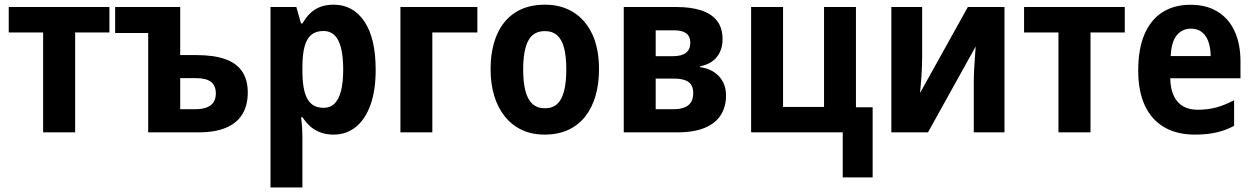

<svg xmlns="http://www.w3.org/2000/svg" viewBox="-20 -577 5465 837"><path d="M457 -435.5H307.6V0H168V-435.5H18.1V-546.4H457Z M765.6 -546.4V-336.9H835.4Q911.1 -336.9 960.9 -319.6Q1010.7 -302.2 1035.4 -265.9Q1060.1 -229.5 1060.1 -173.8Q1060.1 -118.2 1036.6 -79.3Q1013.2 -40.5 965.6 -20.3Q918 0 844.7 0H626V-433.1H481.9V-546.4ZM835 -236.3H765.6V-101.1H836.4Q875 -101.1 897.9 -117.9Q920.9 -134.8 920.9 -169.9Q920.9 -203.6 899.9 -220Q878.9 -236.3 835 -236.3Z M1434.6 -556.6Q1519 -556.6 1568.4 -483.6Q1617.7 -410.6 1617.7 -272.9Q1617.7 -182.6 1595 -119.6Q1572.3 -56.6 1531 -23.4Q1489.7 9.8 1434.6 9.8Q1402.3 9.8 1377 0.2Q1351.6 -9.3 1332.5 -26.1Q1313.5 -43 1298.8 -65.9H1292.5Q1295.9 -40.5 1297.1 -18.8Q1298.3 2.9 1298.3 20.5V240.2H1159.2V-546.4H1272L1292 -475.1H1298.8Q1314.5 -502.4 1333.7 -520.5Q1353 -538.6 1377.9 -547.6Q1402.8 -556.6 1434.6 -556.6ZM1390.1 -441.9Q1357.4 -441.9 1337.4 -425.5Q1317.4 -409.2 1308.1 -375.5Q1298.8 -341.8 1298.3 -289.1V-267.6Q1298.3 -213.9 1307.4 -178.2Q1316.4 -142.6 1336.9 -124.8Q1357.4 -106.9 1391.1 -106.9Q1419.9 -106.9 1438.7 -125.7Q1457.5 -144.5 1466.8 -181.6Q1476.1 -218.8 1476.1 -273.4Q1476.1 -357.9 1455.1 -399.9Q1434.1 -441.9 1390.1 -441.9Z M2061 -546.4V-435.5H1864.7V0H1725.6V-546.4Z M2591.3 -274.4Q2591.3 -211.9 2576.4 -159.9Q2561.5 -107.9 2531.7 -69.8Q2502 -31.7 2457.5 -11Q2413.1 9.8 2354 9.8Q2298.3 9.8 2254.9 -10.7Q2211.4 -31.2 2180.9 -69.1Q2150.4 -106.9 2134.5 -159.2Q2118.7 -211.4 2118.7 -274.4Q2118.7 -361.3 2145.8 -424.6Q2172.9 -487.8 2225.6 -522.2Q2278.3 -556.6 2356.4 -556.6Q2426.3 -556.6 2479.2 -523.9Q2532.2 -491.2 2561.8 -428.5Q2591.3 -365.7 2591.3 -274.4ZM2260.7 -273.4Q2260.7 -218.3 2270.5 -180.7Q2280.3 -143.1 2301.3 -124Q2322.3 -105 2355.5 -105Q2388.7 -105 2409.2 -124Q2429.7 -143.1 2439.2 -180.9Q2448.7 -218.8 2448.7 -274.4Q2448.7 -330.6 2439.2 -367.4Q2429.7 -404.3 2408.9 -422.9Q2388.2 -441.4 2355 -441.4Q2305.2 -441.4 2283 -399.9Q2260.7 -358.4 2260.7 -273.4Z M3129.9 -405.8Q3129.9 -359.9 3105 -328.6Q3080.1 -297.4 3032.2 -288.1V-284.2Q3083.5 -277.3 3114.3 -244.4Q3145 -211.4 3145 -160.6Q3145 -111.8 3122.3 -75.7Q3099.6 -39.6 3052.5 -19.8Q3005.4 0 2931.6 0H2699.2V-546.4H2930.2Q2991.2 -546.4 3036.1 -532Q3081.1 -517.6 3105.5 -486.6Q3129.9 -455.6 3129.9 -405.8ZM3002 -171.4Q3002 -205.1 2981.2 -219.7Q2960.4 -234.4 2919.4 -234.4H2838.4V-101.1H2920.4Q2958 -101.1 2980 -117.9Q3002 -134.8 3002 -171.4ZM2989.3 -390.6Q2989.3 -418 2971.9 -431.4Q2954.6 -444.8 2919.9 -444.8H2838.4V-332H2913.1Q2951.2 -332 2970.2 -346.7Q2989.3 -361.3 2989.3 -390.6Z M3784.2 196.3H3653.8V0H3254.4V-546.4H3393.6V-110.8H3572.3V-546.4H3711.4V-109.4H3784.2Z M4000 -546.4V-330.1Q4000 -312.5 3999.3 -291.3Q3998.5 -270 3997.1 -248.3Q3995.6 -226.6 3993.9 -206.5Q3992.2 -186.5 3990.7 -171.4L4199.2 -546.4H4358.9V0H4225.1V-219.2Q4225.1 -244.6 4226.6 -272.9Q4228 -301.3 4230 -327.9Q4231.9 -354.5 4233.4 -374.5L4025.4 0H3865.7V-546.4Z M4883.3 -435.5H4733.9V0H4594.2V-435.5H4444.3V-546.4H4883.3Z M5169.9 -556.2Q5238.8 -556.2 5287.4 -526.6Q5335.9 -497.1 5361.8 -441.7Q5387.7 -386.2 5387.7 -308.6V-235.8H5081.5Q5083 -168.5 5113.5 -133.5Q5144 -98.6 5201.7 -98.6Q5245.1 -98.6 5282.2 -108.6Q5319.3 -118.7 5359.9 -140.1V-28.3Q5323.2 -8.8 5282.7 0.5Q5242.2 9.8 5189 9.8Q5110.4 9.8 5055.2 -22.5Q5000 -54.7 4970.9 -116.9Q4941.9 -179.2 4941.9 -269.5Q4941.9 -363.8 4969.2 -427.5Q4996.6 -491.2 5047.6 -523.7Q5098.6 -556.2 5169.9 -556.2ZM5171.9 -452.1Q5134.3 -452.1 5110.4 -423.8Q5086.4 -395.5 5083.5 -332.5H5257.8Q5257.3 -368.7 5247.8 -395.5Q5238.3 -422.4 5219.2 -437.3Q5200.2 -452.1 5171.9 -452.1Z"/></svg>

Font: Open Sans SemiCondensed
Style: Bold
Weight: 700
Width: 4
Designer: Monotype Design Team
Foundry: Monotype Imaging Inc.
Version: Version 3.003